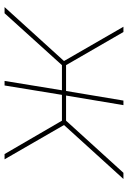

<svg xmlns="http://www.w3.org/2000/svg" viewBox="120 -680 560 840"><g transform="rotate(90 400.0 -260.0)"><path d="M677 0H654L508 -251H395L354 0H334L375 -251H265L38 0H11L247 -260L97 -520H120L265 -269H378L420 -520H440L398 -269H508L736 -520H763L527 -260Z"/></g></svg>

Font: Iosevka Aile Thin Oblique
Style: Regular
Weight: 100
Italic angle: -9°
Designer: Belleve Invis
Foundry: Belleve Invis
Version: Version 31.1.0; ttfautohint (v1.8.4)